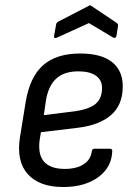

<svg xmlns="http://www.w3.org/2000/svg" viewBox="-20 -702 519 732"><path d="M221 11Q130 11 86 -38Q42 -87 56 -178L78 -314Q94 -409 144.5 -453.5Q195 -498 286 -498Q366 -498 407 -465.5Q448 -433 448 -373Q448 -302 403.5 -263.5Q359 -225 278 -215L136 -198L131 -167Q124 -112 148.5 -85Q173 -58 227 -58Q271 -58 298.5 -75.5Q326 -93 330 -125Q331 -135 340 -135H399Q408 -135 408 -126Q406 -64 354.5 -26.5Q303 11 221 11ZM147 -263 267 -278Q321 -286 345 -306.5Q369 -327 369 -367Q369 -397 345.5 -413.5Q322 -430 279 -430Q224 -430 194 -402Q164 -374 155 -318ZM196 -558Q192 -556 188.5 -557.5Q185 -559 186 -564L194 -609Q195 -616 203 -620L317 -679Q323 -684 329 -679L423 -616Q431 -611 430 -604L424 -565Q421 -554 411 -559L319 -614Z"/></svg>

Font: Sofia Sans Semi Condensed
Style: Italic
Weight: 400
Italic angle: -9°
Designer: Botio Nikoltchev, Ani Petrova
Foundry: lettersoup
Version: Version 4.101